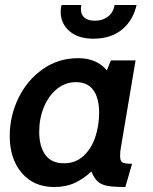

<svg xmlns="http://www.w3.org/2000/svg" viewBox="-20 -739 611 769"><path d="M19 -194Q19 -274 53.5 -345.5Q88 -417 150.5 -461.5Q213 -506 293 -506Q368 -506 408 -457L424 -497H523L465 -153Q461 -132 461 -115Q461 -94 470.5 -88.5Q480 -83 509 -83L482 10Q435 10 410.5 5.5Q386 1 371.5 -12Q357 -25 346 -52Q315 -23 279.5 -6.5Q244 10 197 10Q115 10 67 -46.5Q19 -103 19 -194ZM377 -287Q377 -347 353.5 -378.5Q330 -410 284 -410Q242 -410 208.5 -383Q175 -356 156 -310.5Q137 -265 137 -211Q137 -153 161.5 -119Q186 -85 236 -85Q283 -85 315 -115Q347 -145 362 -191Q377 -237 377 -287ZM223 -692Q223 -708 227 -719H306Q304 -709 304 -703Q304 -680 318.5 -668Q333 -656 360 -656Q391 -656 412.5 -672.5Q434 -689 439 -719H527Q513 -657 468.5 -620.5Q424 -584 354 -584Q293 -584 258 -614.5Q223 -645 223 -692Z"/></svg>

Font: Cabin SemiBold
Style: Italic
Weight: 600
Italic angle: -7°
Designer: Pablo Impallari
Foundry: Pablo Impallari. http://www.impallari.com Igino Marini. http://www.ikern.com
Version: Version 2.200